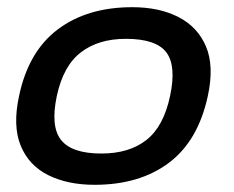

<svg xmlns="http://www.w3.org/2000/svg" viewBox="-20 -504 652 534"><path d="M243 10Q168 10 114 -17Q60 -44 37.5 -99Q15 -154 33 -237Q59 -361 141 -422.5Q223 -484 348 -484Q423 -484 476.5 -456.5Q530 -429 553 -374.5Q576 -320 558 -237Q531 -112 449.5 -51Q368 10 243 10ZM262 -77Q339 -77 387 -114.5Q435 -152 453 -237Q471 -321 442.5 -358.5Q414 -396 330 -396Q254 -396 205 -358.5Q156 -321 138 -237Q120 -152 150 -114.5Q180 -77 262 -77Z"/></svg>

Font: Kanit
Style: Italic
Weight: 400
Italic angle: -12°
Designer: Katatrad Team
Foundry: CadsonDemak
Version: Version 2.000; ttfautohint (v1.8.3)